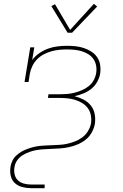

<svg xmlns="http://www.w3.org/2000/svg" viewBox="-20 -777 640 1002"><path d="M142 205Q119 205 96 199Q73 193 57 178Q41 163 36 140Q31 117 35 93Q36 85 38.5 77.5Q41 70 44.5 62.5Q48 55 53 48Q58 41 64 35.5Q70 30 77 24.5Q84 19 91 15Q98 11 105.5 7.5Q113 4 121 1Q129 -2 136.5 -4.5Q144 -7 152 -9Q160 -11 168 -12.5Q176 -14 183.5 -15Q191 -16 199 -16.5Q207 -17 215 -17.5Q223 -18 232 -18.5Q241 -19 247 -19Q268 -20 288.5 -21Q309 -22 330 -26.5Q351 -31 371.5 -39Q392 -47 410 -60.5Q428 -74 439.5 -93.5Q451 -113 455 -133Q458 -155 454 -176Q450 -197 438 -213Q426 -229 408.5 -239.5Q391 -250 371.5 -256Q352 -262 330.5 -264Q309 -266 288 -266H230L233 -285H291Q310 -285 329.5 -286.5Q349 -288 368.5 -293Q388 -298 407 -306Q426 -314 442.5 -327Q459 -340 469 -358.5Q479 -377 482 -396Q485 -416 481.5 -435Q478 -454 467.5 -469Q457 -484 441 -494Q425 -504 407 -509.5Q389 -515 369.5 -517Q350 -519 330 -519Q310 -519 289.5 -517Q269 -515 249 -509.5Q229 -504 209.5 -494Q190 -484 174.5 -468.5Q159 -453 149.5 -433.5Q140 -414 136 -394L129 -349H108L138 -530H159L148 -464Q164 -485 186 -500Q208 -515 232 -523.5Q256 -532 281 -535Q306 -538 331 -538Q353 -538 375.5 -535.5Q398 -533 418.5 -526Q439 -519 457 -507.5Q475 -496 487 -478.5Q499 -461 502.5 -438.5Q506 -416 503 -394Q499 -371 487 -349.5Q475 -328 456 -313Q437 -298 414.5 -289Q392 -280 369 -275Q393 -269 415.5 -257.5Q438 -246 453.5 -227Q469 -208 474 -182.5Q479 -157 475 -130Q471 -108 459 -86Q447 -64 427.5 -48.5Q408 -33 385.5 -23.5Q363 -14 339.5 -9Q316 -4 293.5 -2.5Q271 -1 247 0Q247 0 247 0Q247 0 247 0H246Q227 1 208.5 2Q190 3 172 6Q154 9 135 15.5Q116 22 99.5 32Q83 42 71 58Q59 74 56 93Q52 112 56 131.5Q60 151 73 163.5Q86 176 104.5 181Q123 186 142 186H213V205ZM333 -606 248 -745 267 -755 346 -621 470 -757 487 -743 356 -606Z"/></svg>

Font: Iosevka Curly Slab ThEx
Style: Italic
Weight: 100
Width: 7
Italic angle: -9°
Monospace: yes
Designer: Belleve Invis
Foundry: Belleve Invis
Version: Version 11.1.0; ttfautohint (v1.8.3)